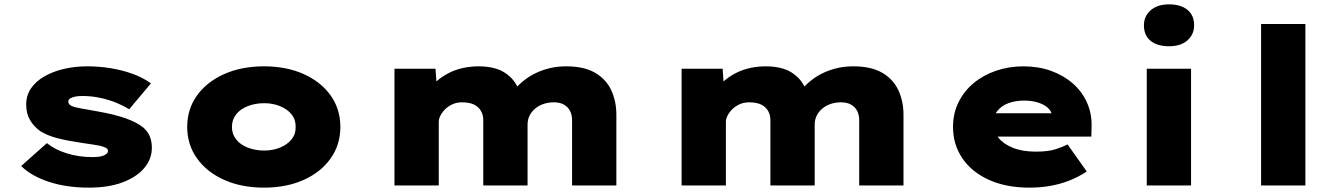

<svg xmlns="http://www.w3.org/2000/svg" viewBox="-20 -850 6160 880"><path d="M387 10Q285 10 204.5 -16.5Q124 -43 77 -89L195 -194Q230 -165 285 -147.5Q340 -130 403 -130Q418 -130 431.5 -131.5Q445 -133 454.5 -137Q464 -141 469.5 -146Q475 -151 475 -159Q475 -170 457 -176Q440 -183 409.5 -187Q379 -191 349 -196Q288 -205 243.5 -216.5Q199 -228 166 -248Q136 -269 118 -299Q100 -329 100 -371Q100 -413 122.5 -445.5Q145 -478 184.5 -500.5Q224 -523 274.5 -534.5Q325 -546 379 -546Q434 -546 486.5 -537.5Q539 -529 586.5 -512Q634 -495 672 -468L572 -349Q549 -364 515.5 -378Q482 -392 441.5 -401Q401 -410 359 -410Q344 -410 332.5 -408.5Q321 -407 311.5 -403.5Q302 -400 297.5 -395.5Q293 -391 293 -385Q293 -380 296 -374.5Q299 -369 307 -365Q321 -358 351.5 -353Q382 -348 424 -340Q505 -326 556.5 -307.5Q608 -289 636 -266Q658 -247 667 -224Q676 -201 676 -173Q676 -120 640 -78.5Q604 -37 540 -13.5Q476 10 387 10Z M1190 10Q1087 10 1007.5 -25.5Q928 -61 883 -124Q838 -187 838 -268Q838 -350 883 -412.5Q928 -475 1007.5 -510.5Q1087 -546 1190 -546Q1293 -546 1372 -510.5Q1451 -475 1495.5 -412.5Q1540 -350 1540 -268Q1540 -187 1495.5 -124Q1451 -61 1372 -25.5Q1293 10 1190 10ZM1191 -160Q1230 -160 1263.5 -173.5Q1297 -187 1316.5 -211.5Q1336 -236 1335 -268Q1336 -301 1316.5 -325.5Q1297 -350 1263.5 -363.5Q1230 -377 1191 -377Q1150 -377 1115.5 -363.5Q1081 -350 1062 -325.5Q1043 -301 1043 -268Q1043 -236 1062 -211.5Q1081 -187 1115.5 -173.5Q1150 -160 1191 -160Z M1788 0V-535H1976L1984 -425L1948 -446Q1969 -469 1993 -487.5Q2017 -506 2044.5 -519Q2072 -532 2105 -539Q2138 -546 2176 -546Q2218 -546 2254.5 -535Q2291 -524 2320.5 -495.5Q2350 -467 2367 -415L2323 -418L2332 -432Q2352 -457 2377.5 -478Q2403 -499 2433.5 -514Q2464 -529 2499.5 -537.5Q2535 -546 2575 -546Q2657 -546 2707.5 -516.5Q2758 -487 2781.5 -436.5Q2805 -386 2805 -324V0H2602V-300Q2602 -323 2593 -341Q2584 -359 2565.5 -370Q2547 -381 2519 -381Q2493 -381 2471 -373.5Q2449 -366 2432.5 -352Q2416 -338 2407 -319.5Q2398 -301 2398 -280V0H2195V-300Q2195 -323 2184.5 -341.5Q2174 -360 2153 -370.5Q2132 -381 2097 -381Q2073 -381 2053.5 -372Q2034 -363 2020 -349Q2006 -335 1998.5 -320Q1991 -305 1991 -292V0Z M3104 0V-535H3292L3300 -425L3264 -446Q3285 -469 3309 -487.5Q3333 -506 3360.5 -519Q3388 -532 3421 -539Q3454 -546 3492 -546Q3534 -546 3570.5 -535Q3607 -524 3636.5 -495.5Q3666 -467 3683 -415L3639 -418L3648 -432Q3668 -457 3693.5 -478Q3719 -499 3749.5 -514Q3780 -529 3815.5 -537.5Q3851 -546 3891 -546Q3973 -546 4023.5 -516.5Q4074 -487 4097.5 -436.5Q4121 -386 4121 -324V0H3918V-300Q3918 -323 3909 -341Q3900 -359 3881.5 -370Q3863 -381 3835 -381Q3809 -381 3787 -373.5Q3765 -366 3748.5 -352Q3732 -338 3723 -319.5Q3714 -301 3714 -280V0H3511V-300Q3511 -323 3500.5 -341.5Q3490 -360 3469 -370.5Q3448 -381 3413 -381Q3389 -381 3369.5 -372Q3350 -363 3336 -349Q3322 -335 3314.5 -320Q3307 -305 3307 -292V0Z M4698 10Q4591 10 4512 -26Q4433 -62 4390.5 -125Q4348 -188 4348 -268Q4348 -331 4373.5 -382Q4399 -433 4443 -469.5Q4487 -506 4546 -526Q4605 -546 4670 -546Q4739 -546 4796.5 -525.5Q4854 -505 4896.5 -468Q4939 -431 4962 -380Q4985 -329 4983 -268L4982 -224H4473L4450 -331H4821L4802 -301V-319Q4800 -340 4783 -355.5Q4766 -371 4738 -380Q4710 -389 4674 -389Q4635 -389 4603 -377.5Q4571 -366 4552 -342.5Q4533 -319 4533 -284Q4533 -248 4556 -219Q4579 -190 4622.5 -172.5Q4666 -155 4728 -155Q4785 -155 4819.5 -166.5Q4854 -178 4873 -188L4961 -64Q4920 -37 4877.5 -21Q4835 -5 4791 2.5Q4747 10 4698 10Z M5236 0V-535H5439V0ZM5338 -638Q5284 -638 5253.5 -663Q5223 -688 5223 -734Q5223 -776 5254 -803Q5285 -830 5338 -830Q5392 -830 5422.5 -805Q5453 -780 5453 -734Q5453 -692 5422.5 -665Q5392 -638 5338 -638Z M5760 0V-740H5963V0Z"/></svg>

Font: Lexend Mega Black
Style: Regular
Weight: 900
Version: Version 1.007